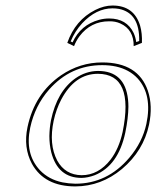

<svg xmlns="http://www.w3.org/2000/svg" viewBox="-20 -665 566 695"><path d="M334.5 -397.9Q251 -397.9 201.7 -304.7Q183.1 -269 174.3 -228Q156.2 -143.1 187 -84Q215.8 -31.7 275.4 -30.8Q336.4 -30.8 380.4 -87.4Q410.6 -127 423.8 -187Q466.8 -397 334.5 -397.9ZM79.6 -205.1Q105.5 -326.7 201.2 -392.6Q269.5 -439 350.1 -439Q480 -439 515.1 -336.9Q533.7 -281.7 519.5 -213.9Q499.5 -119.1 421.4 -53.2Q346.2 9.3 252.9 9.8Q141.1 9.8 95.7 -71.8Q64 -130.9 79.6 -205.1ZM463.9 -498Q464.4 -558.1 415.5 -580.1Q397.5 -588.4 375 -587.9Q308.6 -587.9 267.6 -533.7Q255.4 -517.1 248 -498L223.6 -509.8Q252.4 -592.3 324.7 -628.9Q356.9 -645 387.2 -645Q465.3 -645 487.3 -571.8Q495.1 -543.9 493.7 -509.8ZM334.5 -408.2Q432.1 -408.2 443.4 -305.2Q444.8 -292 444.8 -278.8Q444.3 -237.8 433.6 -185.1Q408.2 -65.4 322.8 -30.8Q298.3 -21.5 275.4 -21Q189.5 -21 165.5 -113.8Q158.7 -141.6 158.7 -172.4Q159.2 -202.1 164.6 -230Q186.5 -334.5 253.4 -381.8Q291 -407.7 334.5 -408.2ZM89.4 -203.1Q69.3 -108.4 124.5 -48.8Q156.7 -15.1 206.1 -4.9Q228.5 -0.5 252.9 0Q368.2 0 448.2 -94.2Q495.6 -150.4 509.8 -216.3Q532.2 -321.8 478 -381.3Q447.8 -413.6 399.4 -424.3Q376 -429.2 350.1 -429.2Q235.8 -429.2 157.7 -340.8Q106.4 -282.2 89.4 -203.1ZM473.1 -512.7 483.9 -516.6Q485.8 -617.7 410.6 -632.8Q398.9 -634.8 387.2 -634.8Q328.1 -634.8 277.3 -580.6Q251 -551.8 235.8 -515.1L242.7 -511.7Q272 -575.2 338.9 -593.3Q356.9 -598.1 375 -598.1Q438.5 -598.1 463.9 -545.4Q470.7 -529.8 473.1 -512.7Z"/></svg>

Font: Linux Biolinum Outline O
Style: Italic
Weight: 400
Italic angle: -12°
Designer: Philipp H. Poll
Foundry: Philipp H. Poll
Version: Version 0.6.2